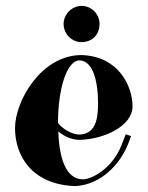

<svg xmlns="http://www.w3.org/2000/svg" viewBox="-20 -606 503 652"><path d="M430 -245C430 -312 384 -415 257 -419C119 -419 31 -262 31 -171C31 -79 86 21 236 26C322 21 388 -46 417 -122L425 -144L407 -150L393 -114C361 -32 290 3 262 3C215 3 182 -44 178 -160C211 -131 245 -131 250 -131C332 -133 430 -177 430 -245ZM249 -401C295 -401 313 -332 313 -254C313 -192 300 -151 249 -149C245 -149 209 -151 177 -188C177 -306 207 -399 249 -401ZM196 -525C196 -490 224 -463 257 -463C293 -463 318 -488 318 -525C318 -558 291 -586 257 -586C224 -586 196 -557 196 -525Z"/></svg>

Font: Purple Purse
Style: Regular
Weight: 400
Designer: Astigmatic (AOETI)
Foundry: Astigmatic (AOETI)
Version: Version 1.000